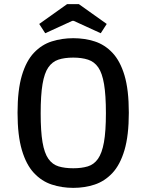

<svg xmlns="http://www.w3.org/2000/svg" viewBox="-20 -896 709 930"><path d="M335 14Q280 14 231 -2Q182 -18 144.5 -58Q107 -98 86 -169Q65 -240 65 -350Q65 -460 86 -530.5Q107 -601 144.5 -640.5Q182 -680 231 -695.5Q280 -711 335 -711Q390 -711 438.5 -695.5Q487 -680 524.5 -640.5Q562 -601 583 -531Q604 -461 604 -350Q604 -240 583 -169Q562 -98 524.5 -58Q487 -18 438.5 -2Q390 14 335 14ZM335 -81Q375 -81 405 -90Q435 -99 454.5 -126.5Q474 -154 483.5 -207Q493 -260 493 -348Q493 -435 484 -488.5Q475 -542 456 -569.5Q437 -597 406.5 -607Q376 -617 335 -617Q292 -617 262.5 -607Q233 -597 214 -569.5Q195 -542 186 -488.5Q177 -435 177 -347Q177 -260 186 -207Q195 -154 214.5 -126.5Q234 -99 264 -90Q294 -81 335 -81ZM199 -735 170 -780 305 -876H362L497 -780L468 -735L337 -795H330Z"/></svg>

Font: Ruda SemiBold
Style: Regular
Weight: 600
Designer: Mariela Monsalve and Angelina Sanchez
Foundry: Mariela Monsalve and Angelina Sanchez
Version: Version 2.001